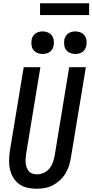

<svg xmlns="http://www.w3.org/2000/svg" viewBox="-20 -1146 565 1174"><path d="M205 8Q176 8 148 2Q120 -4 98.5 -19.5Q77 -35 62.5 -58Q48 -81 41.5 -108Q35 -135 35.5 -164Q36 -193 40 -222L125 -735H227L140 -207Q138 -193 137 -178.5Q136 -164 137 -150Q138 -136 143 -122.5Q148 -109 156.5 -99Q165 -89 178.5 -84.5Q192 -80 206 -80Q227 -80 247 -89Q267 -98 281.5 -115Q296 -132 303 -152.5Q310 -173 314 -193L403 -735H505L413 -179Q409 -154 401 -130Q393 -106 379.5 -84Q366 -62 346 -43.5Q326 -25 303 -13Q280 -1 254.5 3.5Q229 8 205 8ZM440 -816Q424 -816 409 -822Q394 -828 384.5 -840.5Q375 -853 373 -869Q371 -885 373 -902Q375 -913 381 -923.5Q387 -934 396.5 -941Q406 -948 417.5 -951Q429 -954 441 -954Q457 -954 472 -948Q487 -942 496.5 -929.5Q506 -917 508.5 -901Q511 -885 508 -868Q506 -857 500.5 -846.5Q495 -836 485 -829Q475 -822 463.5 -819Q452 -816 440 -816ZM240 -816Q224 -816 209 -822Q194 -828 184.5 -840.5Q175 -853 173 -869Q171 -885 173 -902Q175 -913 181 -923.5Q187 -934 196.5 -941Q206 -948 217.5 -951Q229 -954 241 -954Q257 -954 272 -948Q287 -942 296.5 -929.5Q306 -917 308.5 -901Q311 -885 308 -868Q306 -857 300.5 -846.5Q295 -836 285 -829Q275 -822 263.5 -819Q252 -816 240 -816ZM525 -1054H225V-1126H525Z"/></svg>

Font: Iosevka Curly Semibold
Style: Italic
Weight: 600
Italic angle: -9°
Monospace: yes
Designer: Belleve Invis
Foundry: Belleve Invis
Version: Version 22.1.2; ttfautohint (v1.8.4)